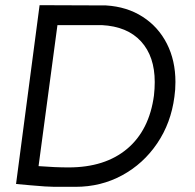

<svg xmlns="http://www.w3.org/2000/svg" viewBox="-20 -712 753 742"><path d="M658 -395Q658 -365 654 -338Q641 -237 587.5 -158Q534 -79 452 -34.5Q370 10 272 10H224Q217 10 190 10Q163 10 97 4L42 -1L133 -692L390 -691Q471 -686 531.5 -647Q592 -608 625 -543Q658 -478 658 -395ZM575 -343Q578 -370 578 -395Q578 -494 525 -552Q472 -610 373 -615H202L129 -70Q194 -65 245 -65Q386 -65 471.5 -137Q557 -209 575 -343Z"/></svg>

Font: Bellota Text
Style: Bold Italic
Weight: 700
Italic angle: -7.5°
Designer: Kemie Guaida
Foundry: Kemie Guaida
Version: Version 4.001